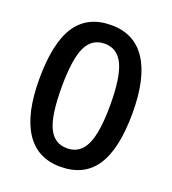

<svg xmlns="http://www.w3.org/2000/svg" viewBox="-134 -826 839 937"><g transform="rotate(20 285.5 -357.5)"><path d="M527.8 -356.9Q527.8 -170.9 468 -80.6Q408.2 9.8 285.2 9.8Q166 9.8 104.5 -83.5Q43 -176.8 43 -356.9Q43 -545.9 102.8 -635.5Q162.6 -725.1 285.2 -725.1Q404.8 -725.1 466.3 -631.3Q527.8 -537.6 527.8 -356.9ZM159.2 -356.9Q159.2 -210.9 189.2 -148.4Q219.2 -85.9 285.2 -85.9Q351.1 -85.9 381.6 -149.4Q412.1 -212.9 412.1 -356.9Q412.1 -500.5 381.6 -564.7Q351.1 -628.9 285.2 -628.9Q219.2 -628.9 189.2 -565.9Q159.2 -502.9 159.2 -356.9Z"/></g></svg>

Font: f2_44652          
Style: Regular
Weight: 600
Foundry: Ascender Corporation
Version: Version 1.10